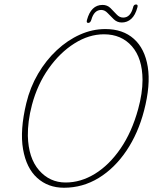

<svg xmlns="http://www.w3.org/2000/svg" viewBox="-20 -844 701 879"><path d="M462.5 -711Q542.5 -711 592.8 -666.2Q643 -621.5 656.5 -538Q670 -454.5 639.5 -337.5Q612.5 -233.5 558.8 -153.8Q505 -74 431.8 -29.2Q358.5 15.5 273 15.5Q200 15.5 150.2 -29.5Q100.5 -74.5 85.5 -161Q70.5 -247.5 100.5 -372Q118 -444.5 154.2 -506.2Q190.5 -568 239.8 -614Q289 -660 346 -685.5Q403 -711 462.5 -711ZM280.5 -8.5Q350 -8.5 415 -48.5Q480 -88.5 531.8 -163.8Q583.5 -239 612.5 -344.5Q632.5 -417 632.5 -478.5Q632 -577 584 -632Q536 -687 456 -687Q387 -687 320.8 -645.2Q254.5 -603.5 203 -530.8Q151.5 -458 126.5 -364.5Q116 -325 111.5 -289.2Q107 -253.5 107.5 -222Q110 -120.5 158.8 -64.5Q207.5 -8.5 280.5 -8.5ZM537.5 -741Q516.5 -741 501.2 -755.5Q486 -770 472.8 -784.2Q459.5 -798.5 443.5 -798.5Q410.5 -798.5 398 -753Q393.5 -739 384 -739Q374.5 -739 378 -752Q396.5 -821.5 449.5 -821.5Q471 -821.5 485.8 -807Q500.5 -792.5 513.8 -778Q527 -763.5 544 -763.5Q577 -763.5 589 -809Q591.5 -823.5 603 -823.5Q613 -823.5 609 -810Q599.5 -774.5 581 -757.8Q562.5 -741 537.5 -741Z"/></svg>

Font: Fraunces 144pt S100 Thin
Style: Italic
Weight: 100
Italic angle: -16°
Version: Version 1.000; ttfautohint (v1.8.3)